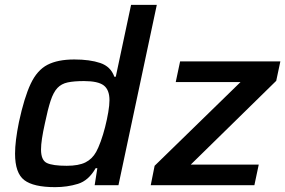

<svg xmlns="http://www.w3.org/2000/svg" viewBox="-20 -763 1175 791"><path d="M207 8Q118 8 80 -21Q42 -50 42 -130Q42 -181 58 -260Q80 -362 106.5 -418Q133 -474 175.5 -496Q218 -518 286 -518Q350 -518 393 -503.5Q436 -489 451 -447H457L520 -743H626L468 0H370L381 -70H374Q345 -19 301 -5.5Q257 8 207 8ZM255 -80Q304 -80 332 -94Q360 -108 376 -137Q385 -153 395 -180.5Q405 -208 413 -239.5Q421 -271 426 -300.5Q431 -330 431 -350Q431 -393 407.5 -411Q384 -429 326 -429Q285 -429 259 -423.5Q233 -418 216.5 -400.5Q200 -383 188.5 -348Q177 -313 165 -255Q157 -219 153 -192.5Q149 -166 149 -147Q149 -103 173 -91.5Q197 -80 255 -80ZM601 0 617 -80 971 -425H704L722 -510H1135L1118 -430L766 -85H1046L1028 0Z"/></svg>

Font: Saira Medium
Style: Italic
Weight: 500
Italic angle: -12°
Designer: Hector Gatti with collaboration of the Omnibus-Type team
Foundry: Omnibus-Type
Version: Version 1.100; ttfautohint (v1.8.3)